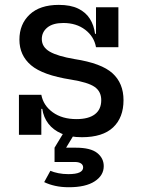

<svg xmlns="http://www.w3.org/2000/svg" viewBox="-20 -566 593 806"><path d="M324 10Q273.5 10 238.2 -5.2Q203 -20.5 182.8 -47.2Q162.5 -74 157.5 -109H135L153.5 -168Q162 -123 201.5 -94.5Q241 -66 301 -66Q351.5 -66 378.2 -86.2Q405 -106.5 405 -145.5Q405 -182 377.2 -201.2Q349.5 -220.5 277.5 -232Q159.5 -250.5 110.5 -292Q61.5 -333.5 61.5 -399.5Q61.5 -464.5 104.5 -505Q147.5 -545.5 227 -545.5Q276 -545.5 308 -530Q340 -514.5 357.2 -487.2Q374.5 -460 379 -424H401.5L383 -368Q375 -412.5 337.8 -441Q300.5 -469.5 246 -469.5Q202 -469.5 178.8 -450.5Q155.5 -431.5 155.5 -402Q155.5 -368.5 188.8 -349.2Q222 -330 293 -318Q406 -300.5 452.2 -258.5Q498.5 -216.5 498.5 -145.5Q498.5 -72.5 454.8 -31.2Q411 10 324 10ZM59.5 0V-168H153.5V0ZM383 -368V-535.5H477V-368ZM191.5 151Q205 157 224.8 161Q244.5 165 267 165Q298.5 165 313.8 157.8Q329 150.5 329 137Q329 126 319.8 120Q310.5 114 294.5 114H209V54H298Q360 54 387.8 76Q415.5 98 415.5 131.5Q415.5 170.5 377.5 195.2Q339.5 220 269 220Q237.5 220 211.8 214.2Q186 208.5 165.5 198.5ZM252 -17H300.5L257.5 54H209Z"/></svg>

Font: Hepta Slab ExtraLight Medium
Style: Regular
Weight: 500
Version: Version 1.100